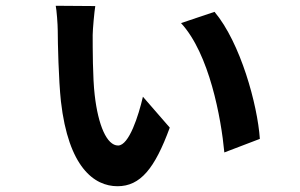

<svg xmlns="http://www.w3.org/2000/svg" viewBox="-20 -602 1040 665"><path d="M310 -581 173 -582C176 -569 180 -517 180 -496C180 -455 183 -325 191 -251C217 -23 306 43 387 43C466 43 516 -18 568 -160L475 -267C460 -202 427 -98 389 -98C350 -98 320 -168 308 -273C301 -331 301 -438 301 -481C301 -499 307 -564 310 -581ZM723 -561 607 -522C705 -416 746 -193 757 -74L880 -121C872 -239 813 -454 723 -561Z"/></svg>

Font: Source Han Sans JP
Style: Bold
Weight: 700
Designer: Ryoko NISHIZUKA 西塚涼子 (kana, bopomofo & ideographs); Paul D. Hunt (Latin, Greek & Cyrillic); Sandoll Communications 산돌커뮤니
Foundry: Adobe
Version: Version 2.002;hotconv 1.0.116;makeotfexe 2.5.65601